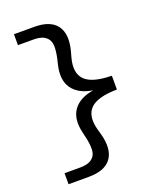

<svg xmlns="http://www.w3.org/2000/svg" viewBox="-178 -902 976 1204"><g transform="rotate(-20 310.0 -300.5)"><path d="M66 200V126.5H168Q202 126.5 224.8 118.8Q247.5 111 262.5 92.5Q277.5 74 278.2 42.8Q279 11.5 269 -35.5L260 -74Q237 -170 277.2 -227.5Q317.5 -285 412 -300.5Q317.5 -316 277.2 -373.8Q237 -431.5 260 -527.5L269 -565.5Q279 -612.5 278.2 -643.8Q277.5 -675 262.5 -693.8Q247.5 -712.5 224.8 -720.2Q202 -728 168 -728H66V-801H201Q309 -801 351.2 -743Q393.5 -685 364.5 -576L354.5 -540Q329 -444 376 -396.2Q423 -348.5 554 -346.5V-254.5Q422.5 -252.5 375.5 -204.8Q328.5 -157 354.5 -61L364.5 -25.5Q394 83.5 351.5 141.8Q309 200 201 200Z"/></g></svg>

Font: Monaspace Radon
Style: Regular
Weight: 400
Designer: Riley Cran & the Lettermatic Team
Foundry: Lettermatic
Version: Version 1.000 (Monaspace Radon)